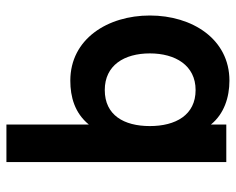

<svg xmlns="http://www.w3.org/2000/svg" viewBox="-90 -448 752 613"><g transform="rotate(90 286.5 -142.0)"><path d="M378 214H498V-488H378V-439C344 -481 291 -498 238 -498C105 -498 30 -379 30 -244C30 -109 105 10 238 10C290 10 341 -4 378 -49ZM268 -100C189 -100 151 -162 151 -244C151 -325 189 -390 268 -390C348 -390 383 -326 383 -244C383 -161 348 -100 268 -100Z"/></g></svg>

Font: FREAK Grotesk
Style: Bold
Weight: 700
Designer: La Scuola Open Source
Foundry: La Scuola Open Source
Version: Version 1.000;PS 1.0;hotconv 1.0.72;makeotf.lib2.5.5900